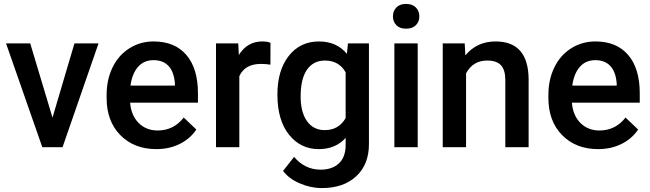

<svg xmlns="http://www.w3.org/2000/svg" viewBox="-20 -749 3307 977"><path d="M247.1 -150.4 358.9 -528.3H481.4L298.3 0H195.3L10.7 -528.3H133.8Z M775.4 9.8Q662.6 9.8 592.5 -61.3Q522.5 -132.3 522.5 -250.5V-265.1Q522.5 -344.2 553 -406.5Q583.5 -468.8 638.7 -503.4Q693.8 -538.1 761.7 -538.1Q869.6 -538.1 928.5 -469.2Q987.3 -400.4 987.3 -274.4V-226.6H642.1Q647.5 -161.1 685.8 -123Q724.1 -85 782.2 -85Q863.8 -85 915 -150.9L979 -89.8Q947.3 -42.5 894.3 -16.4Q841.3 9.8 775.4 9.8ZM761.2 -442.9Q712.4 -442.9 682.4 -408.7Q652.3 -374.5 644 -313.5H870.1V-322.3Q866.2 -381.8 838.4 -412.4Q810.5 -442.9 761.2 -442.9Z M1356 -419.9Q1332.5 -423.8 1307.6 -423.8Q1226.1 -423.8 1197.8 -361.3V0H1079.1V-528.3H1192.4L1195.3 -469.2Q1238.3 -538.1 1314.5 -538.1Q1339.8 -538.1 1356.4 -531.2Z M1391.6 -268.1Q1391.6 -391.1 1449.5 -464.6Q1507.3 -538.1 1603 -538.1Q1693.4 -538.1 1745.1 -475.1L1750.5 -528.3H1857.4V-16.1Q1857.4 87.9 1792.7 147.9Q1728 208 1618.2 208Q1560.1 208 1504.6 183.8Q1449.2 159.7 1420.4 120.6L1476.6 49.3Q1531.2 114.3 1611.3 114.3Q1670.4 114.3 1704.6 82.3Q1738.8 50.3 1738.8 -11.7V-47.4Q1687.5 9.8 1602.1 9.8Q1509.3 9.8 1450.4 -64Q1391.6 -137.7 1391.6 -268.1ZM1509.8 -257.8Q1509.8 -178.2 1542.2 -132.6Q1574.7 -86.9 1632.3 -86.9Q1704.1 -86.9 1738.8 -148.4V-380.9Q1705.1 -440.9 1633.3 -440.9Q1574.7 -440.9 1542.2 -394.5Q1509.8 -348.1 1509.8 -257.8Z M2105.5 0H1986.8V-528.3H2105.5ZM1979.5 -665.5Q1979.5 -692.9 1996.8 -710.9Q2014.2 -729 2046.4 -729Q2078.6 -729 2096.2 -710.9Q2113.8 -692.9 2113.8 -665.5Q2113.8 -638.7 2096.2 -620.8Q2078.6 -603 2046.4 -603Q2014.2 -603 1996.8 -620.8Q1979.5 -638.7 1979.5 -665.5Z M2344.7 -528.3 2348.1 -467.3Q2406.7 -538.1 2502 -538.1Q2667 -538.1 2669.9 -349.1V0H2551.3V-342.3Q2551.3 -392.6 2529.5 -416.7Q2507.8 -440.9 2458.5 -440.9Q2386.7 -440.9 2351.6 -376V0H2232.9V-528.3Z M3023.4 9.8Q2910.6 9.8 2840.6 -61.3Q2770.5 -132.3 2770.5 -250.5V-265.1Q2770.5 -344.2 2801 -406.5Q2831.5 -468.8 2886.7 -503.4Q2941.9 -538.1 3009.8 -538.1Q3117.7 -538.1 3176.5 -469.2Q3235.4 -400.4 3235.4 -274.4V-226.6H2890.1Q2895.5 -161.1 2933.8 -123Q2972.2 -85 3030.3 -85Q3111.8 -85 3163.1 -150.9L3227.1 -89.8Q3195.3 -42.5 3142.3 -16.4Q3089.4 9.8 3023.4 9.8ZM3009.3 -442.9Q2960.4 -442.9 2930.4 -408.7Q2900.4 -374.5 2892.1 -313.5H3118.2V-322.3Q3114.3 -381.8 3086.4 -412.4Q3058.6 -442.9 3009.3 -442.9Z"/></svg>

Font: Vazir Medium FD-UI
Style: Medium-FD-UI
Weight: 500
Designer: Saber Rastikerdar
Foundry: Saber Rastikerdar
Version: Version 30.1.0